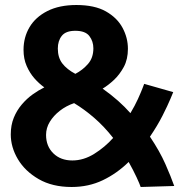

<svg xmlns="http://www.w3.org/2000/svg" viewBox="-20 -734 727 767"><path d="M266 13Q189 13 134.5 -18.5Q80 -50 51.5 -98Q23 -146 23 -197Q23 -234 35 -263.5Q47 -293 67 -316.5Q87 -340 110 -356.5Q133 -373 157 -385Q136 -400 117.5 -421Q99 -442 86.5 -470.5Q74 -499 74 -535Q74 -585 98 -625.5Q122 -666 169.5 -690Q217 -714 285 -714Q358 -714 403 -688.5Q448 -663 469.5 -623Q491 -583 491 -539Q491 -497 474.5 -466.5Q458 -436 435 -414.5Q412 -393 390 -380Q425 -355 452 -331Q479 -307 501 -282Q519 -312 531 -338.5Q543 -365 549.5 -382Q556 -399 556 -399L672 -366Q672 -366 661 -339.5Q650 -313 629.5 -272.5Q609 -232 579 -188Q618 -130 640.5 -79Q663 -28 676 9L542 13Q538 1 525.5 -26Q513 -53 494 -87Q447 -41 390.5 -14Q334 13 266 13ZM269 -93Q314 -93 356.5 -119.5Q399 -146 432 -183Q396 -229 356 -263.5Q316 -298 276 -322Q244 -311 219 -291.5Q194 -272 179 -247.5Q164 -223 164 -195Q164 -150 193 -121.5Q222 -93 269 -93ZM281 -439Q310 -454 331.5 -478.5Q353 -503 353 -541Q353 -569 337 -590Q321 -611 281 -611Q243 -611 227 -591Q211 -571 211 -540Q211 -504 229 -480.5Q247 -457 281 -439Z"/></svg>

Font: Ruda ExtraBold
Style: Regular
Weight: 800
Designer: Mariela Monsalve and Angelina Sanchez
Foundry: Mariela Monsalve and Angelina Sanchez
Version: Version 2.000